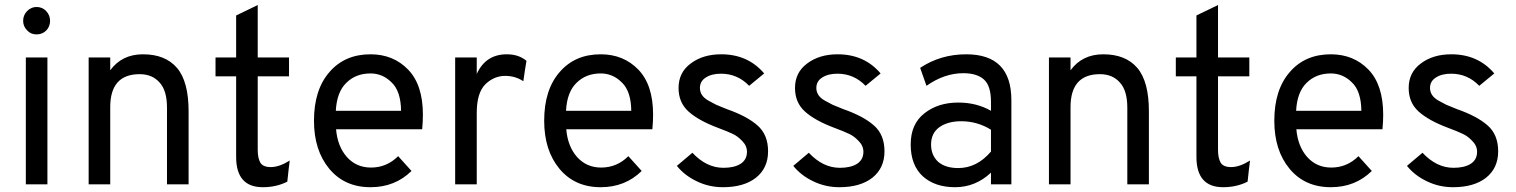

<svg xmlns="http://www.w3.org/2000/svg" viewBox="-20 -742 6104 773"><path d="M127 -603.5Q103.5 -603.5 88.9 -620.1Q73.2 -635.7 73.2 -658.2Q73.2 -680.7 88.9 -697.3Q105.5 -713.9 127 -713.9Q150.4 -713.9 166 -697.3Q181.6 -680.7 181.6 -658.2Q181.6 -634.8 166 -619.1Q150.4 -603.5 127 -603.5ZM84 0Q84 -127.9 84 -510.7Q105.5 -510.7 170.9 -510.7Q170.9 -382.8 170.9 0Q149.4 0 84 0Z M652.3 0Q652.3 -77.1 652.3 -308.6Q652.3 -377.9 622.1 -410.2Q592.8 -443.4 542 -443.4Q423.8 -443.4 423.8 -310.5Q423.8 -207 423.8 0Q402.3 0 336.9 0Q336.9 -127.9 336.9 -510.7Q358.4 -510.7 423.8 -510.7Q423.8 -498 423.8 -459Q470.7 -523.4 555.7 -523.4Q645.5 -523.4 692.4 -468.8Q739.3 -414.1 739.3 -293.9Q739.3 -196.3 739.3 0Q716.8 0 652.3 0Z M1038.1 11.7Q930.7 11.7 930.7 -110.4Q930.7 -218.8 930.7 -434.6Q909.2 -434.6 847.7 -434.6Q847.7 -454.1 847.7 -510.7Q868.2 -510.7 930.7 -510.7Q930.7 -553.7 930.7 -679.7Q952.1 -690.4 1017.6 -721.7Q1017.6 -668.9 1017.6 -510.7Q1048.8 -510.7 1143.6 -510.7Q1143.6 -492.2 1143.6 -434.6Q1112.3 -434.6 1017.6 -434.6Q1017.6 -361.3 1017.6 -138.7Q1017.6 -105.5 1028.3 -86.9Q1039.1 -69.3 1070.3 -69.3Q1104.5 -69.3 1146.5 -95.7Q1142.6 -67.4 1136.7 -10.7Q1092.8 11.7 1038.1 11.7Z M1471.7 11.7Q1367.2 11.7 1305.7 -62.5Q1244.1 -136.7 1244.1 -255.9Q1244.1 -380.9 1306.6 -452.1Q1368.2 -523.4 1471.7 -523.4Q1563.5 -523.4 1623 -461.9Q1682.6 -400.4 1682.6 -280.3Q1682.6 -252 1679.7 -221.7Q1564.5 -221.7 1333 -221.7Q1338.9 -152.3 1377 -109.4Q1415 -67.4 1473.6 -67.4Q1537.1 -67.4 1583 -113.3Q1600.6 -93.8 1636.7 -53.7Q1570.3 11.7 1471.7 11.7ZM1332 -295.9Q1397.5 -295.9 1594.7 -295.9Q1593.8 -375 1556.6 -410.2Q1520.5 -446.3 1471.7 -446.3Q1412.1 -446.3 1374 -408.2Q1335.9 -371.1 1332 -295.9Z M1812.5 0Q1812.5 -127.9 1812.5 -510.7Q1834 -510.7 1899.4 -510.7Q1899.4 -494.1 1899.4 -444.3Q1935.5 -523.4 2020.5 -523.4Q2068.4 -523.4 2099.6 -497.1Q2094.7 -469.7 2086.9 -415Q2054.7 -436.5 2013.7 -436.5Q1968.8 -436.5 1933.6 -402.3Q1899.4 -367.2 1899.4 -288.1Q1899.4 -192.4 1899.4 0Q1877.9 0 1812.5 0Z M2398.4 11.7Q2293.9 11.7 2232.4 -62.5Q2170.9 -136.7 2170.9 -255.9Q2170.9 -380.9 2233.4 -452.1Q2294.9 -523.4 2398.4 -523.4Q2490.2 -523.4 2549.8 -461.9Q2609.4 -400.4 2609.4 -280.3Q2609.4 -252 2606.4 -221.7Q2491.2 -221.7 2259.8 -221.7Q2265.6 -152.3 2303.7 -109.4Q2341.8 -67.4 2400.4 -67.4Q2463.9 -67.4 2509.8 -113.3Q2527.3 -93.8 2563.5 -53.7Q2497.1 11.7 2398.4 11.7ZM2258.8 -295.9Q2324.2 -295.9 2521.5 -295.9Q2520.5 -375 2483.4 -410.2Q2447.3 -446.3 2398.4 -446.3Q2338.9 -446.3 2300.8 -408.2Q2262.7 -371.1 2258.8 -295.9Z M2890.6 11.7Q2835 11.7 2786.1 -11.7Q2736.3 -35.2 2705.1 -74.2Q2725.6 -91.8 2767.6 -127Q2824.2 -66.4 2892.6 -66.4Q2935.5 -66.4 2960.9 -82Q2987.3 -98.6 2987.3 -130.9Q2987.3 -155.3 2967.8 -174.8Q2949.2 -194.3 2929.7 -203.1Q2909.2 -212.9 2870.1 -227.5Q2792 -256.8 2752 -293Q2711.9 -329.1 2711.9 -387.7Q2711.9 -450.2 2760.7 -486.3Q2809.6 -523.4 2883.8 -523.4Q2991.2 -523.4 3056.6 -446.3Q3036.1 -429.7 2996.1 -396.5Q2949.2 -445.3 2882.8 -445.3Q2844.7 -445.3 2821.3 -429.7Q2797.9 -415 2797.9 -387.7Q2797.9 -373 2805.7 -360.4Q2813.5 -347.7 2832 -336.9Q2852.5 -326.2 2863.3 -320.3Q2875 -315.4 2906.2 -302.7Q2987.3 -274.4 3029.3 -237.3Q3072.3 -200.2 3072.3 -132.8Q3072.3 -65.4 3023.4 -26.4Q2974.6 11.7 2890.6 11.7Z M3359.4 11.7Q3303.7 11.7 3254.9 -11.7Q3205.1 -35.2 3173.8 -74.2Q3194.3 -91.8 3236.3 -127Q3293 -66.4 3361.3 -66.4Q3404.3 -66.4 3429.7 -82Q3456.1 -98.6 3456.1 -130.9Q3456.1 -155.3 3436.5 -174.8Q3418 -194.3 3398.4 -203.1Q3377.9 -212.9 3338.9 -227.5Q3260.7 -256.8 3220.7 -293Q3180.7 -329.1 3180.7 -387.7Q3180.7 -450.2 3229.5 -486.3Q3278.3 -523.4 3352.5 -523.4Q3460 -523.4 3525.4 -446.3Q3504.9 -429.7 3464.8 -396.5Q3418 -445.3 3351.6 -445.3Q3313.5 -445.3 3290 -429.7Q3266.6 -415 3266.6 -387.7Q3266.6 -373 3274.4 -360.4Q3282.2 -347.7 3300.8 -336.9Q3321.3 -326.2 3332 -320.3Q3343.8 -315.4 3375 -302.7Q3456.1 -274.4 3498 -237.3Q3541 -200.2 3541 -132.8Q3541 -65.4 3492.2 -26.4Q3443.4 11.7 3359.4 11.7Z M3969.7 0Q3969.7 -11.7 3969.7 -46.9Q3907.2 11.7 3825.2 11.7Q3744.1 11.7 3695.3 -32.2Q3646.5 -77.1 3646.5 -160.2Q3646.5 -243.2 3702.1 -286.1Q3756.8 -329.1 3837.9 -329.1Q3912.1 -329.1 3969.7 -295.9Q3969.7 -307.6 3969.7 -332Q3969.7 -396.5 3941.4 -421.9Q3913.1 -447.3 3858.4 -447.3Q3782.2 -447.3 3710 -396.5Q3701.2 -419.9 3684.6 -468.8Q3766.6 -523.4 3870.1 -523.4Q4051.8 -523.4 4051.8 -338.9Q4051.8 -225.6 4051.8 0Q4031.2 0 3969.7 0ZM3837.9 -65.4Q3913.1 -65.4 3969.7 -131.8Q3969.7 -161.1 3969.7 -219.7Q3915 -253.9 3849.6 -253.9Q3796.9 -253.9 3762.7 -230.5Q3728.5 -206.1 3728.5 -160.2Q3728.5 -117.2 3756.8 -90.8Q3786.1 -65.4 3837.9 -65.4Z M4518.6 0Q4518.6 -77.1 4518.6 -308.6Q4518.6 -377.9 4488.3 -410.2Q4459 -443.4 4408.2 -443.4Q4290 -443.4 4290 -310.5Q4290 -207 4290 0Q4268.6 0 4203.1 0Q4203.1 -127.9 4203.1 -510.7Q4224.6 -510.7 4290 -510.7Q4290 -498 4290 -459Q4336.9 -523.4 4421.9 -523.4Q4511.7 -523.4 4558.6 -468.8Q4605.5 -414.1 4605.5 -293.9Q4605.5 -196.3 4605.5 0Q4583 0 4518.6 0Z M4904.3 11.7Q4796.9 11.7 4796.9 -110.4Q4796.9 -218.8 4796.9 -434.6Q4775.4 -434.6 4713.9 -434.6Q4713.9 -454.1 4713.9 -510.7Q4734.4 -510.7 4796.9 -510.7Q4796.9 -553.7 4796.9 -679.7Q4818.4 -690.4 4883.8 -721.7Q4883.8 -668.9 4883.8 -510.7Q4915 -510.7 5009.8 -510.7Q5009.8 -492.2 5009.8 -434.6Q4978.5 -434.6 4883.8 -434.6Q4883.8 -361.3 4883.8 -138.7Q4883.8 -105.5 4894.5 -86.9Q4905.3 -69.3 4936.5 -69.3Q4970.7 -69.3 5012.7 -95.7Q5008.8 -67.4 5002.9 -10.7Q4959 11.7 4904.3 11.7Z M5337.9 11.7Q5233.4 11.7 5171.9 -62.5Q5110.4 -136.7 5110.4 -255.9Q5110.4 -380.9 5172.9 -452.1Q5234.4 -523.4 5337.9 -523.4Q5429.7 -523.4 5489.3 -461.9Q5548.8 -400.4 5548.8 -280.3Q5548.8 -252 5545.9 -221.7Q5430.7 -221.7 5199.2 -221.7Q5205.1 -152.3 5243.2 -109.4Q5281.2 -67.4 5339.8 -67.4Q5403.3 -67.4 5449.2 -113.3Q5466.8 -93.8 5502.9 -53.7Q5436.5 11.7 5337.9 11.7ZM5198.2 -295.9Q5263.7 -295.9 5460.9 -295.9Q5460 -375 5422.9 -410.2Q5386.7 -446.3 5337.9 -446.3Q5278.3 -446.3 5240.2 -408.2Q5202.1 -371.1 5198.2 -295.9Z M5830.1 11.7Q5774.4 11.7 5725.6 -11.7Q5675.8 -35.2 5644.5 -74.2Q5665 -91.8 5707 -127Q5763.7 -66.4 5832 -66.4Q5875 -66.4 5900.4 -82Q5926.8 -98.6 5926.8 -130.9Q5926.8 -155.3 5907.2 -174.8Q5888.7 -194.3 5869.1 -203.1Q5848.6 -212.9 5809.6 -227.5Q5731.4 -256.8 5691.4 -293Q5651.4 -329.1 5651.4 -387.7Q5651.4 -450.2 5700.2 -486.3Q5749 -523.4 5823.2 -523.4Q5930.7 -523.4 5996.1 -446.3Q5975.6 -429.7 5935.5 -396.5Q5888.7 -445.3 5822.3 -445.3Q5784.2 -445.3 5760.7 -429.7Q5737.3 -415 5737.3 -387.7Q5737.3 -373 5745.1 -360.4Q5752.9 -347.7 5771.5 -336.9Q5792 -326.2 5802.7 -320.3Q5814.5 -315.4 5845.7 -302.7Q5926.8 -274.4 5968.8 -237.3Q6011.7 -200.2 6011.7 -132.8Q6011.7 -65.4 5962.9 -26.4Q5914.1 11.7 5830.1 11.7Z"/></svg>

Font: Overpass
Style: Regular
Weight: 400
Designer: Delve Withrington, Thomas Jockin
Version: Version 3.000;DELV;Overpass; ttfautohint (v1.5)